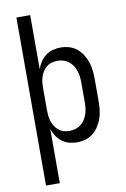

<svg xmlns="http://www.w3.org/2000/svg" viewBox="-102 -794 704 1069"><g transform="rotate(-10 250.0 -260.0)"><path d="M69 215V-735H147V-429Q154 -451 166.5 -469.5Q179 -488 197 -502Q215 -516 237 -522Q259 -528 281 -528Q306 -528 330 -521Q354 -514 373 -498.5Q392 -483 405.5 -461.5Q419 -440 426.5 -417Q434 -394 436.5 -369.5Q439 -345 439 -320V-200Q439 -175 436.5 -150.5Q434 -126 426.5 -103Q419 -80 405.5 -58.5Q392 -37 373 -21.5Q354 -6 330 1Q306 8 281 8Q259 8 237 2Q215 -4 197 -18Q179 -32 166.5 -50.5Q154 -69 147 -91V215ZM251 -62Q268 -62 284 -66.5Q300 -71 313.5 -81Q327 -91 336.5 -105Q346 -119 351.5 -134.5Q357 -150 359.5 -166.5Q362 -183 362 -200V-320Q362 -337 359.5 -353.5Q357 -370 351.5 -385.5Q346 -401 336.5 -415Q327 -429 313.5 -439Q300 -449 284 -453.5Q268 -458 251 -458Q235 -458 219 -453.5Q203 -449 190 -438.5Q177 -428 168.5 -414Q160 -400 155 -384.5Q150 -369 148.5 -352.5Q147 -336 147 -320V-200Q147 -184 148.5 -167.5Q150 -151 155 -135.5Q160 -120 168.5 -106Q177 -92 190 -81.5Q203 -71 219 -66.5Q235 -62 251 -62Z"/></g></svg>

Font: Iosevka Curly Slab
Style: Regular
Weight: 400
Monospace: yes
Designer: Belleve Invis
Foundry: Belleve Invis
Version: Version 22.1.2; ttfautohint (v1.8.4)